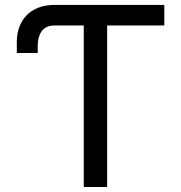

<svg xmlns="http://www.w3.org/2000/svg" viewBox="-20 -747 724 767"><path d="M636.4 -727.3H196.7C104 -727.3 47.2 -668 47.2 -580.3V-535.2H130.7V-563.6C130.7 -604.8 146.3 -645.2 196.7 -645.2H314.6V0H408V-645.2H636.4Z"/></svg>

Font: Margiela Sans Text
Style: Regular
Weight: 400
Designer: Stefan Endress, Andreas Faust
Version: Version 1.100;FEAKit 1.0